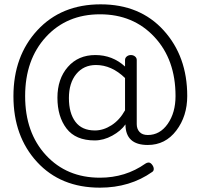

<svg xmlns="http://www.w3.org/2000/svg" viewBox="-20 -638 916 886"><path d="M441 228Q260 228 151 109.5Q42 -9 42 -194Q42 -379 152.5 -498.5Q263 -618 444.5 -618Q626 -618 735 -498Q844 -378 844 -195Q844 -102 793.5 -35.5Q743 31 662 31Q559 31 559 -64Q538 -34 498 -12Q458 10 417 10Q329 10 287 -45Q245 -100 245 -187Q245 -274 293 -329Q341 -384 420 -384Q499 -384 557 -331V-361Q557 -371 565 -377.5Q573 -384 584 -384Q595 -384 603 -377.5Q611 -371 611 -361V-65Q611 -43 624 -29Q637 -15 662 -15Q718 -15 754 -66.5Q790 -118 790 -195Q790 -363 692.5 -467.5Q595 -572 441.5 -572Q288 -572 192 -467.5Q96 -363 96 -194.5Q96 -26 192 78Q288 182 441 182Q559 182 651 117Q658 112 666 112Q674 112 681.5 121.5Q689 131 689.5 140.5Q690 150 683 155Q580 228 441 228ZM423 -338Q366 -338 332 -296.5Q298 -255 298 -185.5Q298 -116 328 -76Q358 -36 418 -36Q457 -36 494.5 -60Q532 -84 557 -129V-278Q495 -338 423 -338Z"/></svg>

Font: Flamenco
Style: Regular
Weight: 400
Designer: Luciano Vergara
Foundry: Luciano Vergara
Version: Version 1.002